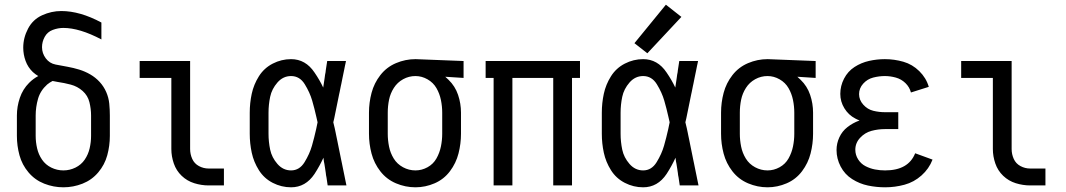

<svg xmlns="http://www.w3.org/2000/svg" viewBox="-20 -790 4540 818"><path d="M250 8Q208 8 168.5 -7.5Q129 -23 101.5 -55.5Q74 -88 63 -128.5Q52 -169 52 -211V-298Q52 -336 64.5 -373Q77 -410 104 -437Q122 -455 143 -466Q131 -473 120 -483Q99 -503 89 -530.5Q79 -558 79 -587Q79 -629 99.5 -668Q120 -707 159.5 -725Q199 -743 241 -743Q321 -743 412 -694V-622Q319 -671 250 -671Q227 -671 204.5 -662.5Q182 -654 170.5 -633Q159 -612 159 -589Q159 -563 175 -541.5Q191 -520 217 -515Q243 -510 268 -505.5Q293 -501 317.5 -493.5Q342 -486 364.5 -473Q387 -460 404.5 -441Q422 -422 432.5 -398Q443 -374 445.5 -348.5Q448 -323 448 -298V-211Q448 -169 437 -128.5Q426 -88 398.5 -55.5Q371 -23 331.5 -7.5Q292 8 250 8ZM250 -64Q277 -64 301.5 -76Q326 -88 341 -110Q356 -132 362 -158.5Q368 -185 368 -211V-298Q368 -326 361 -354.5Q354 -383 332 -402.5Q310 -422 281.5 -429.5Q253 -437 225 -441Q215 -443 204 -445Q192 -439 181 -430Q152 -404 142 -369Q132 -334 132 -298V-211Q132 -185 138 -158.5Q144 -132 159 -110Q174 -88 198.5 -76Q223 -64 250 -64Z M869 0Q838 0 807.5 -9.5Q777 -19 754 -41Q731 -63 720.5 -93.5Q710 -124 710 -155V-458H575V-530H790V-155Q790 -133 799 -113Q808 -93 827.5 -82.5Q847 -72 869 -72H934V0Z M1220 8Q1179 8 1142 -11Q1105 -30 1083 -65Q1061 -100 1052.5 -139.5Q1044 -179 1044 -220V-310Q1044 -351 1052.5 -390.5Q1061 -430 1083 -465Q1105 -500 1142 -519Q1179 -538 1220 -538Q1282 -538 1320 -481Q1342 -449 1357 -417Q1360 -437 1363 -457L1365 -472L1367 -482L1368 -491Q1371 -511 1374 -530H1454L1452 -520L1450 -511L1446 -491L1439 -457L1437 -447L1436 -442L1434 -432L1432 -423L1430 -413L1429 -408L1427 -398L1425 -389Q1415 -337 1404 -286L1400 -269Q1403 -257 1406 -244L1410 -225L1412 -215L1417 -191L1420 -176Q1426 -149 1431 -122L1433 -112L1437 -93L1439 -83Q1443 -61 1448 -39L1450 -29L1456 0H1376Q1373 -17 1371 -34L1369 -44L1368 -53L1365 -73L1362 -92L1360 -102L1358 -118Q1342 -83 1320 -49Q1282 8 1220 8ZM1220 -64Q1256 -64 1277.5 -99Q1299 -134 1309 -169Q1319 -204 1327 -240Q1330 -254 1333 -269L1328 -291Q1320 -327 1310 -361.5Q1300 -396 1278.5 -431Q1257 -466 1220 -466Q1186 -466 1162 -438.5Q1138 -411 1131 -377.5Q1124 -344 1124 -310V-220Q1124 -186 1131 -152.5Q1138 -119 1162 -91.5Q1186 -64 1220 -64Z M1750 8Q1707 8 1667 -9Q1627 -26 1600.5 -60Q1574 -94 1563 -135.5Q1552 -177 1552 -220V-310Q1552 -353 1563 -394.5Q1574 -436 1600.5 -470Q1627 -504 1667 -521Q1707 -538 1750 -538H1751L1955 -530V-458L1877 -463Q1884 -457 1891 -450Q1919 -423 1931.5 -386Q1944 -349 1944 -310V-220Q1944 -178 1933.5 -136.5Q1923 -95 1897 -60.5Q1871 -26 1831.5 -9Q1792 8 1750 8ZM1750 -64Q1777 -64 1801.5 -77.5Q1826 -91 1839.5 -115Q1853 -139 1858.5 -166Q1864 -193 1864 -220V-310Q1864 -337 1858.5 -364Q1853 -391 1839.5 -414.5Q1826 -438 1801.5 -452Q1777 -466 1750 -466Q1722 -466 1697.5 -452.5Q1673 -439 1658 -415.5Q1643 -392 1637.5 -365Q1632 -338 1632 -310V-220Q1632 -193 1637.5 -165.5Q1643 -138 1657.5 -114.5Q1672 -91 1697 -77.5Q1722 -64 1750 -64Z M2083 0V-458H2049V-530H2451V-458H2417V0H2337V-458H2163V0Z M2738 -563 2683 -606 2817 -770 2883 -718ZM2720 8Q2679 8 2642 -11Q2605 -30 2583 -65Q2561 -100 2552.5 -139.5Q2544 -179 2544 -220V-310Q2544 -351 2552.5 -390.5Q2561 -430 2583 -465Q2605 -500 2642 -519Q2679 -538 2720 -538Q2782 -538 2820 -481Q2842 -449 2857 -417Q2860 -437 2863 -457L2865 -472L2867 -482L2868 -491Q2871 -511 2874 -530H2954L2952 -520L2950 -511L2946 -491L2939 -457L2937 -447L2936 -442L2934 -432L2932 -423L2930 -413L2929 -408L2927 -398L2925 -389Q2915 -337 2904 -286L2900 -269Q2903 -257 2906 -244L2910 -225L2912 -215L2917 -191L2920 -176Q2926 -149 2931 -122L2933 -112L2937 -93L2939 -83Q2943 -61 2948 -39L2950 -29L2956 0H2876Q2873 -17 2871 -34L2869 -44L2868 -53L2865 -73L2862 -92L2860 -102L2858 -118Q2842 -83 2820 -49Q2782 8 2720 8ZM2720 -64Q2756 -64 2777.5 -99Q2799 -134 2809 -169Q2819 -204 2827 -240Q2830 -254 2833 -269L2828 -291Q2820 -327 2810 -361.5Q2800 -396 2778.5 -431Q2757 -466 2720 -466Q2686 -466 2662 -438.5Q2638 -411 2631 -377.5Q2624 -344 2624 -310V-220Q2624 -186 2631 -152.5Q2638 -119 2662 -91.5Q2686 -64 2720 -64Z M3250 8Q3207 8 3167 -9Q3127 -26 3100.5 -60Q3074 -94 3063 -135.5Q3052 -177 3052 -220V-310Q3052 -353 3063 -394.5Q3074 -436 3100.5 -470Q3127 -504 3167 -521Q3207 -538 3250 -538H3251L3455 -530V-458L3377 -463Q3384 -457 3391 -450Q3419 -423 3431.5 -386Q3444 -349 3444 -310V-220Q3444 -178 3433.5 -136.5Q3423 -95 3397 -60.5Q3371 -26 3331.5 -9Q3292 8 3250 8ZM3250 -64Q3277 -64 3301.5 -77.5Q3326 -91 3339.5 -115Q3353 -139 3358.5 -166Q3364 -193 3364 -220V-310Q3364 -337 3358.5 -364Q3353 -391 3339.5 -414.5Q3326 -438 3301.5 -452Q3277 -466 3250 -466Q3222 -466 3197.5 -452.5Q3173 -439 3158 -415.5Q3143 -392 3137.5 -365Q3132 -338 3132 -310V-220Q3132 -193 3137.5 -165.5Q3143 -138 3157.5 -114.5Q3172 -91 3197 -77.5Q3222 -64 3250 -64Z M3751 8Q3714 8 3678 0.5Q3642 -7 3610.5 -27Q3579 -47 3561.5 -80.5Q3544 -114 3544 -151Q3544 -179 3556 -205Q3568 -231 3590.5 -248.5Q3613 -266 3640 -276L3642 -277Q3633 -280 3624 -285Q3595 -300 3577.5 -328.5Q3560 -357 3560 -390Q3560 -424 3576 -455Q3592 -486 3620.5 -504.5Q3649 -523 3682.5 -530.5Q3716 -538 3750 -538Q3790 -538 3828.5 -527Q3867 -516 3896.5 -487Q3926 -458 3937 -420L3861 -396Q3855 -419 3837.5 -436Q3820 -453 3796.5 -459.5Q3773 -466 3750 -466Q3725 -466 3700 -459.5Q3675 -453 3657.5 -433.5Q3640 -414 3640 -389Q3640 -364 3658 -344Q3676 -324 3700.5 -318Q3725 -312 3750 -312H3807V-240H3750Q3721 -240 3693 -232.5Q3665 -225 3644.5 -203Q3624 -181 3624 -152Q3624 -130 3636 -111Q3648 -92 3667.5 -82Q3687 -72 3708 -68Q3729 -64 3751 -64Q3850 -64 3879 -137L3953 -110Q3938 -71 3906 -42.5Q3874 -14 3833.5 -3Q3793 8 3751 8Z M4369 0Q4338 0 4307.5 -9.5Q4277 -19 4254 -41Q4231 -63 4220.5 -93.5Q4210 -124 4210 -155V-458H4075V-530H4290V-155Q4290 -133 4299 -113Q4308 -93 4327.5 -82.5Q4347 -72 4369 -72H4434V0Z"/></svg>

Font: Iosevka SS08
Style: Regular
Weight: 400
Monospace: yes
Designer: Belleve Invis
Foundry: Belleve Invis
Version: 2.1.0; ttfautohint (v1.8.2)